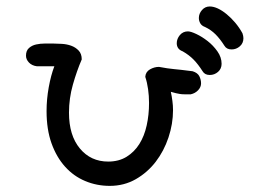

<svg xmlns="http://www.w3.org/2000/svg" viewBox="-20 -615 845 602"><path d="M95.7 -407.2Q80.1 -409.2 70.8 -418.9Q61.5 -428.7 61.5 -440.4Q61.5 -456.1 70.8 -464.4Q80.1 -472.7 93.3 -475.6Q106.4 -478.5 121.1 -478.5Q135.7 -478.5 146.5 -478.5Q158.2 -478.5 173.8 -477.5Q189.5 -476.6 203.1 -471.7Q216.8 -466.8 226.6 -456.5Q236.3 -446.3 236.3 -428.7Q220.7 -392.6 208.5 -349.6Q196.3 -306.6 196.3 -261.7Q196.3 -190.4 230.5 -149.4Q264.6 -108.4 319.3 -108.4Q352.5 -108.4 377 -123.5Q401.4 -138.7 417 -163.6Q432.6 -188.5 439.9 -221.7Q447.3 -254.9 447.3 -292Q447.3 -314.5 444.3 -335.4Q441.4 -356.4 435.5 -374Q436.5 -389.6 450.2 -397.5Q463.9 -405.3 478.5 -405.3Q494.1 -402.3 504.4 -400.9Q514.6 -399.4 524.9 -398.4Q535.2 -397.5 548.3 -396Q561.5 -394.5 584 -391.6Q599.6 -386.7 605 -376Q610.4 -365.2 610.4 -353.5Q610.4 -341.8 601.1 -332Q591.8 -322.3 578.1 -319.3Q566.4 -319.3 558.6 -319.3Q550.8 -319.3 544.4 -320.3Q538.1 -321.3 531.7 -322.8Q525.4 -324.2 515.6 -327.1Q518.6 -313.5 520.5 -298.8Q522.5 -284.2 522.5 -269.5Q522.5 -226.6 508.3 -184.1Q494.1 -141.6 468.3 -107.9Q442.4 -74.2 405.8 -53.2Q369.1 -32.2 324.2 -32.2Q283.2 -32.2 247.1 -47.4Q210.9 -62.5 184.1 -92.3Q157.2 -122.1 141.6 -165.5Q126 -209 126 -266.6Q126 -303.7 132.8 -341.3Q139.6 -378.9 150.4 -407.2H121.1ZM552.7 -454.1Q534.2 -460.9 534.2 -479.5Q534.2 -493.2 543.9 -504.9Q553.7 -516.6 569.3 -516.6Q578.1 -516.6 595.7 -508.3Q613.3 -500 630.9 -486.3Q648.4 -472.7 661.6 -454.1Q674.8 -435.5 674.8 -415Q674.8 -399.4 663.6 -389.6Q652.3 -379.9 637.7 -379.9Q622.1 -379.9 615.2 -391.6Q601.6 -413.1 587.4 -427.7Q573.2 -442.4 552.7 -454.1ZM623 -530.3Q612.3 -534.2 607.9 -542Q603.5 -549.8 603.5 -558.6Q603.5 -572.3 613.3 -583.5Q623 -594.7 637.7 -594.7Q649.4 -594.7 663.1 -588.4Q676.8 -582 690.9 -570.3Q705.1 -558.6 717.8 -543.5Q730.5 -528.3 740.2 -510.7Q743.2 -502 743.2 -495.1Q743.2 -479.5 731.9 -469.7Q720.7 -460 706.1 -460Q690.4 -460 683.6 -471.7Q669.9 -493.2 655.8 -507.3Q641.6 -521.5 623 -530.3Z"/></svg>

Font: Gamja Flower
Style: Regular
Weight: 400
Designer: YoonDesign Inc.
Foundry: YoonDesign Inc.
Version: Version 3.00;build 20171102